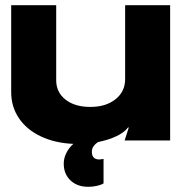

<svg xmlns="http://www.w3.org/2000/svg" viewBox="-20 -540 697 738"><path d="M225 89Q225 68 235 48Q245 28 262 13Q191 10 136.5 -16Q82 -42 52.5 -86Q23 -130 23 -186V-520H196V-232Q196 -185 232 -157Q268 -129 327 -129Q387 -129 424 -158.5Q461 -188 461 -236V-520H634V0H459L475 -50H472Q458 -31 427.5 -16.5Q397 -2 357 6Q333 22 333 43Q333 73 362 73Q366 73 378 71V165Q368 171 352 174.5Q336 178 319 178Q277 178 251 153.5Q225 129 225 89Z"/></svg>

Font: Non Bureau Extended
Style: Bold
Weight: 700
Width: 7
Designer: Jona Saucedo
Foundry: Non Foundry
Version: Version 1.000; ttfautohint (v1.8.4)